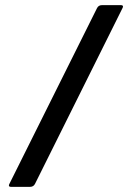

<svg xmlns="http://www.w3.org/2000/svg" viewBox="-20 -727 513 747"><path d="M450.2 -707Q458.5 -707 458.5 -701.7Q458.5 -699.2 456.5 -695.3L116.2 -11.7Q110.4 0 96.7 0H23.4Q14.6 0 14.6 -5.4Q14.6 -7.8 16.6 -11.7L357.4 -695.3Q363.3 -707 376.5 -707Z"/></svg>

Font: UnifrakturMaguntia20
Style: Book
Weight: 400
Designer: j. 'mach' wust, Gerrit Ansmann, Georg Duffner, based on a font by Peter Wiegel, original typeface by Carl Albert Fahrenw
Version: Version 2017-03-19